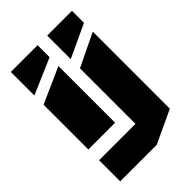

<svg xmlns="http://www.w3.org/2000/svg" viewBox="-253 -776 1086 1086"><g transform="rotate(-45 290.5 -232.5)"><path d="M46 -50V-408L259 -503H260V-50ZM46 -482V-670H260V-574L47 -482ZM337 205V-408L534 -503H535V113L338 205ZM46 205V36H337V205ZM337 -482V-670H535V-574L338 -482Z"/></g></svg>

Font: Foldit ExtraBold
Style: Regular
Weight: 800
Version: Version 1.003